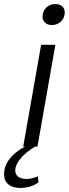

<svg xmlns="http://www.w3.org/2000/svg" viewBox="-75 -720 338 943"><path d="M243 -659Q243 -633 225 -615Q207 -597 179 -597Q159 -597 146.5 -608.5Q134 -620 134 -637Q134 -664 151.5 -682Q169 -700 197 -700Q217 -700 230 -689Q243 -678 243 -659ZM0 117Q0 137 14.5 148Q29 159 57 159Q79 159 111 146L114 176Q76 203 25 203Q-13 203 -34 185.5Q-55 168 -55 136Q-55 96 -28.5 61Q-2 26 48 0H39L127 -500H197L109 0H97Q51 28 25.5 59Q0 90 0 117Z"/></svg>

Font: Sarabun Light
Style: Italic
Weight: 300
Italic angle: -10°
Designer: Suppakit Chalermlarp | Katatrad Co.,Ltd.
Foundry: Cadson Demak Co.,Ltd.
Version: Version 1.000; ttfautohint (v1.6)